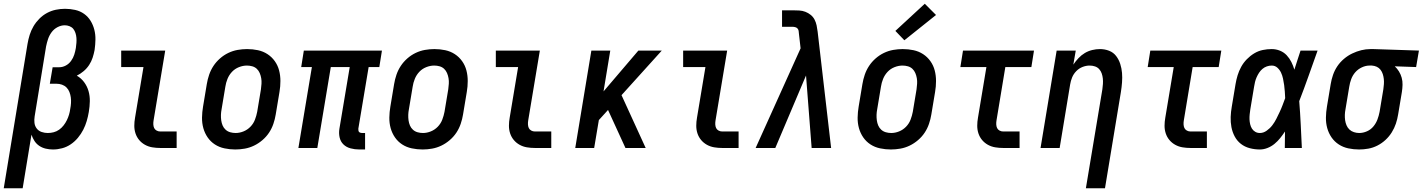

<svg xmlns="http://www.w3.org/2000/svg" viewBox="-51 -790 7595 1025"><path d="M-31 215 96 -556Q100 -580 107.5 -604Q115 -628 128 -650Q141 -672 159.5 -690.5Q178 -709 200.5 -721Q223 -733 247.5 -738Q272 -743 296 -743Q296 -743 296 -743Q296 -743 296 -743Q324 -743 350.5 -737Q377 -731 398 -716Q419 -701 432.5 -679Q446 -657 452.5 -631.5Q459 -606 458.5 -578.5Q458 -551 454 -523Q450 -502 443.5 -482Q437 -462 425 -443.5Q413 -425 396 -410.5Q379 -396 359 -386Q382 -373 398 -351.5Q414 -330 421.5 -304Q429 -278 428.5 -249.5Q428 -221 423 -192Q419 -168 412 -144Q405 -120 393.5 -97.5Q382 -75 365 -54.5Q348 -34 326.5 -19.5Q305 -5 280.5 1.5Q256 8 232 8Q212 8 193 3.5Q174 -1 158.5 -11.5Q143 -22 133 -37.5Q123 -53 117 -71L70 215ZM204 -80Q220 -80 235.5 -84Q251 -88 264.5 -97.5Q278 -107 288.5 -120.5Q299 -134 306 -148.5Q313 -163 317.5 -178Q322 -193 324 -209Q327 -224 328 -239.5Q329 -255 327 -270Q325 -285 319.5 -299Q314 -313 304 -323Q294 -333 280 -338Q266 -343 250 -343H215L230 -431H265Q283 -431 300 -440Q317 -449 328.5 -465Q340 -481 345.5 -498.5Q351 -516 354 -534Q356 -548 357 -561.5Q358 -575 357 -588Q356 -601 352 -613.5Q348 -626 340.5 -635.5Q333 -645 320.5 -650Q308 -655 295 -655Q275 -655 256 -645Q237 -635 224.5 -618Q212 -601 205.5 -581.5Q199 -562 195 -542L134 -169Q131 -151 133 -134Q135 -117 145 -104Q155 -91 171 -85.5Q187 -80 204 -80Z M805 0Q783 0 762 -3.5Q741 -7 723 -17Q705 -27 692 -42.5Q679 -58 672.5 -77.5Q666 -97 666 -118.5Q666 -140 670 -162L715 -432H596V-520H831L769 -148Q767 -137 767.5 -126Q768 -115 772 -106.5Q776 -98 785 -93Q794 -88 805 -88H892V0Z M1205 8Q1176 8 1147.5 2Q1119 -4 1096 -19Q1073 -34 1057.5 -56.5Q1042 -79 1034.5 -106Q1027 -133 1027.5 -162.5Q1028 -192 1033 -221L1053 -341Q1057 -366 1065.5 -391Q1074 -416 1088.5 -438Q1103 -460 1123.5 -478Q1144 -496 1168 -507.5Q1192 -519 1217.5 -523.5Q1243 -528 1268 -528Q1298 -528 1326 -522Q1354 -516 1377 -501Q1400 -486 1416 -463.5Q1432 -441 1439 -414Q1446 -387 1446 -357.5Q1446 -328 1441 -299L1421 -179Q1417 -154 1408.5 -129Q1400 -104 1385.5 -82Q1371 -60 1350 -42Q1329 -24 1305 -12.5Q1281 -1 1255.5 3.5Q1230 8 1205 8ZM1207 -80Q1228 -80 1249 -88.5Q1270 -97 1286 -113.5Q1302 -130 1310 -151Q1318 -172 1322 -193L1342 -313Q1344 -328 1345 -343Q1346 -358 1343.5 -372.5Q1341 -387 1335.5 -400Q1330 -413 1320 -422.5Q1310 -432 1296 -436Q1282 -440 1267 -440Q1246 -440 1224.5 -431.5Q1203 -423 1187.5 -406.5Q1172 -390 1163.5 -369Q1155 -348 1152 -327L1132 -207Q1129 -192 1128.5 -177Q1128 -162 1130 -147.5Q1132 -133 1137.5 -120Q1143 -107 1153.5 -97.5Q1164 -88 1178 -84Q1192 -80 1207 -80Z M1867 8Q1843 8 1820.5 2Q1798 -4 1782.5 -19Q1767 -34 1762 -56.5Q1757 -79 1761 -103L1816 -432H1715L1643 0H1542L1614 -432H1557L1571 -520H1988L1974 -432H1917L1862 -103Q1862 -98 1862.5 -93.5Q1863 -89 1865.5 -86Q1868 -83 1872.5 -81.5Q1877 -80 1881 -80H1898V8Z M2205 8Q2176 8 2147.5 2Q2119 -4 2096 -19Q2073 -34 2057.5 -56.5Q2042 -79 2034.5 -106Q2027 -133 2027.5 -162.5Q2028 -192 2033 -221L2053 -341Q2057 -366 2065.5 -391Q2074 -416 2088.5 -438Q2103 -460 2123.5 -478Q2144 -496 2168 -507.5Q2192 -519 2217.5 -523.5Q2243 -528 2268 -528Q2298 -528 2326 -522Q2354 -516 2377 -501Q2400 -486 2416 -463.5Q2432 -441 2439 -414Q2446 -387 2446 -357.5Q2446 -328 2441 -299L2421 -179Q2417 -154 2408.5 -129Q2400 -104 2385.5 -82Q2371 -60 2350 -42Q2329 -24 2305 -12.5Q2281 -1 2255.5 3.5Q2230 8 2205 8ZM2207 -80Q2228 -80 2249 -88.5Q2270 -97 2286 -113.5Q2302 -130 2310 -151Q2318 -172 2322 -193L2342 -313Q2344 -328 2345 -343Q2346 -358 2343.5 -372.5Q2341 -387 2335.5 -400Q2330 -413 2320 -422.5Q2310 -432 2296 -436Q2282 -440 2267 -440Q2246 -440 2224.5 -431.5Q2203 -423 2187.5 -406.5Q2172 -390 2163.5 -369Q2155 -348 2152 -327L2132 -207Q2129 -192 2128.5 -177Q2128 -162 2130 -147.5Q2132 -133 2137.5 -120Q2143 -107 2153.5 -97.5Q2164 -88 2178 -84Q2192 -80 2207 -80Z M2805 0Q2783 0 2762 -3.5Q2741 -7 2723 -17Q2705 -27 2692 -42.5Q2679 -58 2672.5 -77.5Q2666 -97 2666 -118.5Q2666 -140 2670 -162L2715 -432H2596V-520H2831L2769 -148Q2767 -137 2767.5 -126Q2768 -115 2772 -106.5Q2776 -98 2785 -93Q2794 -88 2805 -88H2892V0Z M3020 0 3106 -520H3207L3171 -302L3357 -520H3482L3267 -282L3396 0H3288L3195 -203L3146 -149L3121 0Z M3805 0Q3783 0 3762 -3.5Q3741 -7 3723 -17Q3705 -27 3692 -42.5Q3679 -58 3672.5 -77.5Q3666 -97 3666 -118.5Q3666 -140 3670 -162L3715 -432H3596V-520H3831L3769 -148Q3767 -137 3767.5 -126Q3768 -115 3772 -106.5Q3776 -98 3785 -93Q3794 -88 3805 -88H3892V0Z M3983 0 4223 -532 4214 -611Q4214 -618 4212.5 -625.5Q4211 -633 4206.5 -638Q4202 -643 4194.5 -645Q4187 -647 4180 -647H4124V-735H4180Q4198 -735 4215.5 -734Q4233 -733 4248.5 -727Q4264 -721 4277 -710.5Q4290 -700 4297.5 -685.5Q4305 -671 4308.5 -654.5Q4312 -638 4314 -621L4386 0H4282L4252 -387L4088 0Z M4705 8Q4676 8 4647.5 2Q4619 -4 4596 -19Q4573 -34 4557.5 -56.5Q4542 -79 4534.5 -106Q4527 -133 4527.5 -162.5Q4528 -192 4533 -221L4553 -341Q4557 -366 4565.5 -391Q4574 -416 4588.5 -438Q4603 -460 4623.5 -478Q4644 -496 4668 -507.5Q4692 -519 4717.5 -523.5Q4743 -528 4768 -528Q4798 -528 4826 -522Q4854 -516 4877 -501Q4900 -486 4916 -463.5Q4932 -441 4939 -414Q4946 -387 4946 -357.5Q4946 -328 4941 -299L4921 -179Q4917 -154 4908.5 -129Q4900 -104 4885.5 -82Q4871 -60 4850 -42Q4829 -24 4805 -12.5Q4781 -1 4755.5 3.5Q4730 8 4705 8ZM4707 -80Q4728 -80 4749 -88.5Q4770 -97 4786 -113.5Q4802 -130 4810 -151Q4818 -172 4822 -193L4842 -313Q4844 -328 4845 -343Q4846 -358 4843.5 -372.5Q4841 -387 4835.5 -400Q4830 -413 4820 -422.5Q4810 -432 4796 -436Q4782 -440 4767 -440Q4746 -440 4724.5 -431.5Q4703 -423 4687.5 -406.5Q4672 -390 4663.5 -369Q4655 -348 4652 -327L4632 -207Q4629 -192 4628.5 -177Q4628 -162 4630 -147.5Q4632 -133 4637.5 -120Q4643 -107 4653.5 -97.5Q4664 -88 4678 -84Q4692 -80 4707 -80ZM4777 -575 4729 -625 4886 -770 4946 -710Z M5305 0Q5283 0 5262 -3.5Q5241 -7 5223 -17Q5205 -27 5192 -42.5Q5179 -58 5172.5 -77.5Q5166 -97 5166 -118.5Q5166 -140 5170 -162L5215 -432H5076L5090 -520H5469L5455 -432H5316L5269 -148Q5267 -137 5267.5 -126Q5268 -115 5272 -106.5Q5276 -98 5285 -93Q5294 -88 5305 -88H5392V0Z M5746 215 5834 -313Q5836 -327 5837 -342Q5838 -357 5836.5 -371Q5835 -385 5830.5 -398Q5826 -411 5817 -421Q5808 -431 5794.5 -435.5Q5781 -440 5766 -440Q5747 -440 5728 -432.5Q5709 -425 5694.5 -410Q5680 -395 5672.5 -376.5Q5665 -358 5662 -339L5606 0H5504L5590 -520H5692L5679 -445Q5691 -463 5706.5 -479.5Q5722 -496 5740.5 -507Q5759 -518 5780 -523Q5801 -528 5821 -528Q5847 -528 5870 -519Q5893 -510 5907.5 -491Q5922 -472 5929.5 -448.5Q5937 -425 5939 -400.5Q5941 -376 5939 -350Q5937 -324 5933 -299L5848 215Z M6305 0Q6283 0 6262 -3.5Q6241 -7 6223 -17Q6205 -27 6192 -42.5Q6179 -58 6172.5 -77.5Q6166 -97 6166 -118.5Q6166 -140 6170 -162L6215 -432H6076L6090 -520H6469L6455 -432H6316L6269 -148Q6267 -137 6267.5 -126Q6268 -115 6272 -106.5Q6276 -98 6285 -93Q6294 -88 6305 -88H6392V0Z M6675 8Q6647 8 6620.5 1Q6594 -6 6573.5 -22Q6553 -38 6540.5 -61.5Q6528 -85 6523 -111.5Q6518 -138 6519 -165.5Q6520 -193 6525 -221L6545 -341Q6549 -365 6556 -388Q6563 -411 6575 -433Q6587 -455 6605 -473.5Q6623 -492 6644.5 -505Q6666 -518 6690 -523Q6714 -528 6738 -528Q6761 -528 6782 -519.5Q6803 -511 6818 -495Q6833 -479 6843 -459Q6853 -439 6859 -418Q6867 -444 6875.5 -469.5Q6884 -495 6892 -520H6983Q6959 -453 6935 -385Q6911 -317 6885 -250Q6890 -188 6893 -125.5Q6896 -63 6899 0H6808Q6808 -22 6808.5 -44Q6809 -66 6809 -88Q6797 -70 6783.5 -53Q6770 -36 6753 -22Q6736 -8 6715.5 0Q6695 8 6675 8ZM6675 -80Q6694 -80 6711.5 -92.5Q6729 -105 6741.5 -121.5Q6754 -138 6763 -156Q6772 -174 6780.5 -192Q6789 -210 6796 -228.5Q6803 -247 6810 -266Q6809 -284 6808 -301.5Q6807 -319 6804.5 -336Q6802 -353 6798.5 -370Q6795 -387 6788 -402Q6781 -417 6768.5 -428.5Q6756 -440 6738 -440Q6725 -440 6712 -435.5Q6699 -431 6688.5 -422Q6678 -413 6670.5 -401.5Q6663 -390 6657.5 -377.5Q6652 -365 6649 -352.5Q6646 -340 6644 -327L6624 -207Q6622 -194 6620.5 -180Q6619 -166 6619.5 -153Q6620 -140 6623 -127Q6626 -114 6632.5 -103.5Q6639 -93 6650 -86.5Q6661 -80 6675 -80Z M7205 8Q7175 8 7147 2Q7119 -4 7096 -19Q7073 -34 7057.5 -56.5Q7042 -79 7034.5 -106Q7027 -133 7027.5 -162.5Q7028 -192 7033 -221L7053 -341Q7057 -366 7065.5 -390.5Q7074 -415 7088.5 -436.5Q7103 -458 7123.5 -475.5Q7144 -493 7168 -504.5Q7192 -516 7216.5 -522Q7241 -528 7266 -528Q7270 -528 7273.5 -528Q7277 -528 7281 -528L7524 -520L7509 -432L7395 -436Q7408 -424 7417.5 -408.5Q7427 -393 7432 -375Q7437 -357 7436.5 -337.5Q7436 -318 7433 -299L7413 -179Q7409 -154 7401 -130Q7393 -106 7379 -83.5Q7365 -61 7345.5 -43Q7326 -25 7302.5 -13Q7279 -1 7254 3.5Q7229 8 7205 8ZM7205 -80Q7226 -80 7246.5 -89Q7267 -98 7281 -115Q7295 -132 7302.5 -152Q7310 -172 7314 -193L7334 -313Q7336 -327 7337 -341Q7338 -355 7336.5 -368.5Q7335 -382 7331 -394.5Q7327 -407 7319 -417.5Q7311 -428 7299 -433.5Q7287 -439 7273 -440H7267Q7265 -440 7263.5 -440Q7262 -440 7260 -440Q7240 -440 7219.5 -430.5Q7199 -421 7184.5 -404.5Q7170 -388 7162.5 -367.5Q7155 -347 7152 -327L7132 -207Q7129 -192 7128.5 -177Q7128 -162 7130 -148Q7132 -134 7137.5 -121Q7143 -108 7153 -98.5Q7163 -89 7177 -84.5Q7191 -80 7205 -80Z"/></svg>

Font: Iosevka SS04 Semibold Oblique
Style: Regular
Weight: 600
Italic angle: -9°
Monospace: yes
Designer: Belleve Invis
Foundry: Belleve Invis
Version: Version 19.0.0; ttfautohint (v1.8.4)